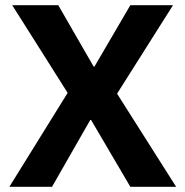

<svg xmlns="http://www.w3.org/2000/svg" viewBox="-20 -718 713 738"><path d="M16 0H180L327 -257H330L481 0H657L430 -358L645 -698H481L343 -462H340L204 -698H27L240 -361Z"/></svg>

Font: IBM Plex Devanagari
Style: Bold
Weight: 700
Designer: Mike Abbink, Paul van der Laan, Pieter van Rosmalen, Erin McLaughlin
Foundry: Bold Monday
Version: Version 1.0